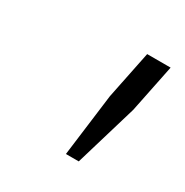

<svg xmlns="http://www.w3.org/2000/svg" viewBox="-75 -792 362 376"><g transform="rotate(30 105.5 -604.5)"><path d="M118 -480 136 -621 158 -729H211L189 -621L147 -480Z"/></g></svg>

Font: Mona Sans ExtraLight Light
Style: Italic
Weight: 300
Italic angle: -11.6951°
Version: Version 2.000